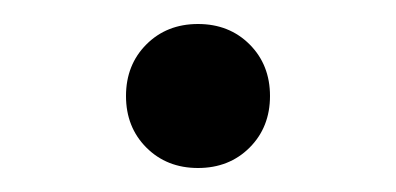

<svg xmlns="http://www.w3.org/2000/svg" viewBox="-20 -430 330 160"><path d="M188 -307Q171 -290 145 -290Q119 -290 102 -307Q85 -324 85 -350Q85 -376 102 -393Q119 -410 145 -410Q171 -410 188 -393Q205 -376 205 -350Q205 -324 188 -307Z"/></svg>

Font: Scada
Style: Regular
Weight: 400
Designer: Jovanny Lemonad
Foundry: Jovanny Lemonad
Version: Version 4.100;PS 004.100;hotconv 1.0.88;makeotf.lib2.5.64775